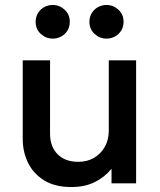

<svg xmlns="http://www.w3.org/2000/svg" viewBox="-20 -738 644 773"><path d="M267.5 15Q201 15 157.8 -11.8Q114.5 -38.5 93 -82.5Q71.5 -126.5 71.5 -178.5V-495H181.5V-199Q181.5 -148 211.8 -117.2Q242 -86.5 295.5 -86.5Q330.5 -86.5 358 -102.2Q385.5 -118 401.8 -146.5Q418 -175 418 -212.5V-495H528V0H429V-58.5Q400 -23.5 360.2 -4.2Q320.5 15 267.5 15ZM192.5 -582.5Q165 -582.5 144.2 -601.5Q123.5 -620.5 123.5 -650Q123.5 -670 133 -685.5Q142.5 -701 158.2 -709.5Q174 -718 192.5 -718Q219.5 -718 240.2 -699Q261 -680 261 -650Q261 -630 251.5 -614.8Q242 -599.5 226.2 -591Q210.5 -582.5 192.5 -582.5ZM409 -582.5Q381.5 -582.5 360.8 -601.5Q340 -620.5 340 -650Q340 -670 349.5 -685.5Q359 -701 374.8 -709.5Q390.5 -718 409 -718Q436 -718 456.8 -699Q477.5 -680 477.5 -650Q477.5 -630 468 -614.8Q458.5 -599.5 442.8 -591Q427 -582.5 409 -582.5Z"/></svg>

Font: Geologica EX
Style: Regular
Weight: 400
Designer: Sindre Bremnes, Frode Helland
Foundry: Monokrom Skriftforlag AS
Version: Version 1.010;gftools[0.9.28]